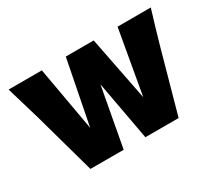

<svg xmlns="http://www.w3.org/2000/svg" viewBox="-100 -685 973 872"><g transform="rotate(-30 386.5 -249.0)"><path d="M460 -498 525.9 -162.1 585 -498H759.3Q733.4 -414.6 708 -324.7L617.7 0H443.4L386.7 -310.1L329.6 0H155.3L64.9 -324.7L13.7 -498H188L247.6 -162.1L313.5 -498Z"/></g></svg>

Font: Lesson One Extra
Style: Regular
Weight: 800
Designer: But Ko, Victor Gaultney, Annie Olsen, Julie Remington, Don Collingsworth, Eric Hays, Becca Hirsbrunner
Version: Version 1.100